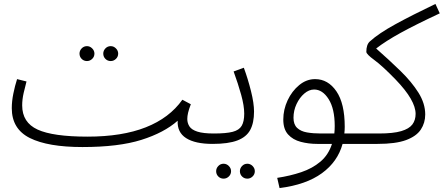

<svg xmlns="http://www.w3.org/2000/svg" viewBox="-20 -728 2260 978"><path d="M544 -417Q528 -417 517 -428Q506 -439 506 -455Q506 -470 517 -481.5Q528 -493 544 -493Q559 -493 570.5 -481.5Q582 -470 582 -455Q582 -439 570.5 -428Q559 -417 544 -417ZM423 -417Q407 -417 396 -428Q385 -439 385 -455Q385 -470 396 -481.5Q407 -493 423 -493Q438 -493 449.5 -481.5Q461 -470 461 -455Q461 -439 449.5 -428Q438 -417 423 -417Z M400 21Q224 21 132 -25Q40 -71 40 -177Q40 -212 48 -251.5Q56 -291 67 -325L115 -313Q108 -287 100.5 -254.5Q93 -222 93 -191Q93 -104 171.5 -68Q250 -32 426 -32Q602 -32 722.5 -79.5Q843 -127 909 -220L952 -197Q942 -171 938 -153.5Q934 -136 934 -122Q934 -101 945 -84Q956 -67 985.5 -57.5Q1015 -48 1069 -48Q1083 -48 1089 -40.5Q1095 -33 1095 -23Q1095 -13 1085.5 -4Q1076 5 1063 5Q974 5 928 -24.5Q882 -54 885 -113Q816 -52 700 -15.5Q584 21 400 21Z M1240 182Q1224 182 1213 171Q1202 160 1202 144Q1202 129 1213 117.5Q1224 106 1240 106Q1255 106 1266.5 117.5Q1278 129 1278 144Q1278 160 1266.5 171Q1255 182 1240 182ZM1119 182Q1103 182 1092 171Q1081 160 1081 144Q1081 129 1092 117.5Q1103 106 1119 106Q1134 106 1145.5 117.5Q1157 129 1157 144Q1157 160 1145.5 171Q1134 182 1119 182Z M1063 5 1070 -48Q1132 -48 1165 -56.5Q1198 -65 1211 -87Q1224 -109 1224 -149Q1224 -189 1208.5 -245Q1193 -301 1170 -364L1222 -383Q1243 -326 1258.5 -264Q1274 -202 1274 -160Q1274 -102 1254.5 -66Q1235 -30 1189 -12.5Q1143 5 1063 5Z M1404 230 1392 178Q1458 168 1514.5 149Q1571 130 1612 95.5Q1653 61 1671 5H1596Q1552 5 1512 -5.5Q1472 -16 1447.5 -43Q1423 -70 1423 -119Q1423 -170 1445 -217Q1467 -264 1504 -294.5Q1541 -325 1585 -325Q1651 -325 1693.5 -263Q1736 -201 1736 -82Q1736 -65 1734 -48H1828Q1841 -48 1847 -40.5Q1853 -33 1853 -23Q1853 -13 1844 -4Q1835 5 1821 5H1725Q1700 96 1619.5 154.5Q1539 213 1404 230ZM1615 -48H1683Q1685 -66 1685 -86Q1685 -174 1654 -223Q1623 -272 1580 -272Q1554 -272 1530 -251.5Q1506 -231 1490.5 -198Q1475 -165 1475 -128Q1475 -94 1493.5 -76.5Q1512 -59 1543.5 -53.5Q1575 -48 1615 -48Z M1821 5 1828 -48H1910Q1983 -48 2023.5 -60Q2064 -72 2080.5 -94Q2097 -116 2097 -148Q2097 -182 2072 -225.5Q2047 -269 1995 -323Q1927 -393 1886.5 -422.5Q1846 -452 1846 -464Q1846 -501 1864 -517Q1909 -558 1994 -604.5Q2079 -651 2198 -708L2220 -660Q2096 -602 2020.5 -560.5Q1945 -519 1896 -481Q1963 -422 2020 -366.5Q2077 -311 2111.5 -256Q2146 -201 2146 -145Q2146 -102 2123.5 -68Q2101 -34 2048.5 -14.5Q1996 5 1903 5Z"/></svg>

Font: Noto Sans Arabic Light
Style: Regular
Weight: 300
Designer: Monotype Design Team, Nadine Chahine, Nizar Qandah and Khaled Hosny
Foundry: Monotype Imaging Inc.
Version: Version 2.012; ttfautohint (v1.8.4.7-5d5b)